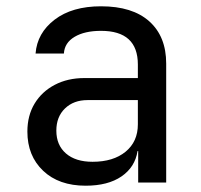

<svg xmlns="http://www.w3.org/2000/svg" viewBox="-20 -580 640 610"><path d="M252 10Q167 10 117 -37.5Q67 -85 67 -162Q67 -213 90 -251Q113 -289 154 -310.5Q195 -332 248 -332H418V-375Q418 -482 301 -482Q249 -482 217 -463Q185 -444 183 -410H93Q98 -475 153.5 -517.5Q209 -560 301 -560Q401 -560 454.5 -512Q508 -464 508 -378V0H419V-100H417Q409 -49 366 -19.5Q323 10 252 10ZM274 -66Q340 -66 379 -98Q418 -130 418 -185V-262H258Q214 -262 186.5 -235.5Q159 -209 159 -165Q159 -119 189.5 -92.5Q220 -66 274 -66Z"/></svg>

Font: JetBrainsMono NFM
Style: Regular
Weight: 400
Monospace: yes
Designer: Philipp Nurullin, Konstantin Bulenkov
Foundry: JetBrains
Version: Version 2.304; ttfautohint (v1.8.4.7-5d5b);Nerd Fonts 3.3.0